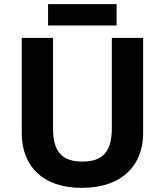

<svg xmlns="http://www.w3.org/2000/svg" viewBox="-20 -897 796 927"><path d="M543 -877H212V-774H543ZM671 -252V-714H520V-278C520 -167 478 -117 379 -117C284 -117 236 -159 236 -277V-714H85V-254C85 -95 186 10 375 10C574 10 671 -104 671 -252Z"/></svg>

Font: Noto Sans Gujarati
Style: Bold
Weight: 700
Designer: Jelle Bosma - Monotype Design Team, Universal Thirst
Foundry: Monotype Imaging Inc.
Version: Version 2.106